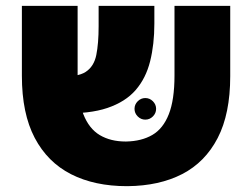

<svg xmlns="http://www.w3.org/2000/svg" viewBox="-20 -629 864 658"><path d="M415 9Q304 9 223.5 -32Q143 -73 99 -156.5Q55 -240 55 -369V-609H246V-372Q246 -288 265.5 -238Q285 -188 322 -166Q359 -144 411 -144H412Q465 -145 502 -166.5Q539 -188 558.5 -237.5Q578 -287 578 -370V-609H769V-368Q769 -239 726 -156Q683 -73 604.5 -32.5Q526 8 417 9ZM191 -241 181 -368Q245 -364 273.5 -382.5Q302 -401 310 -440.5Q318 -480 318 -539V-609H509V-548Q509 -477 494.5 -419Q480 -361 445 -320.5Q410 -280 348 -259Q286 -238 191 -241ZM478 -219Q463 -219 452 -230Q441 -241 441 -256Q441 -271 452 -282Q463 -293 478 -293Q493 -293 504 -282Q515 -271 515 -256Q515 -241 504 -230Q493 -219 478 -219Z"/></svg>

Font: Noto Sans Hebrew Thin Black
Style: Regular
Weight: 900
Version: Version 3.001